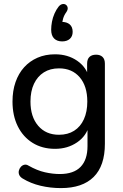

<svg xmlns="http://www.w3.org/2000/svg" viewBox="-20 -774 630 983"><path d="M292 189Q238 189 187.5 177Q137 165 96 140Q83 132 78.5 121.5Q74 111 76.5 100Q79 89 86.5 80.5Q94 72 104.5 69.5Q115 67 126 74Q170 99 210 108Q250 117 286 117Q357 117 392.5 80.5Q428 44 428 -26V-134H437Q423 -78 374.5 -45Q326 -12 262 -12Q196 -12 147 -42.5Q98 -73 71 -127.5Q44 -182 44 -254Q44 -309 59.5 -353.5Q75 -398 103.5 -429.5Q132 -461 172 -478.5Q212 -496 262 -496Q327 -496 375 -463Q423 -430 437 -374L426 -360V-448Q426 -471 438 -482.5Q450 -494 472 -494Q493 -494 505 -482.5Q517 -471 517 -448V-38Q517 75 459.5 132Q402 189 292 189ZM282 -84Q327 -84 359.5 -104.5Q392 -125 409.5 -163.5Q427 -202 427 -254Q427 -333 388 -378.5Q349 -424 282 -424Q237 -424 204.5 -403.5Q172 -383 154 -345Q136 -307 136 -254Q136 -176 175.5 -130Q215 -84 282 -84ZM298 -562Q272 -562 257 -577Q242 -592 242 -622Q242 -641 246 -662.5Q250 -684 259 -704.5Q268 -725 280 -740Q289 -751 299.5 -753Q310 -755 317.5 -749.5Q325 -744 326.5 -734Q328 -724 319 -711Q308 -696 303 -678.5Q298 -661 298 -646L295 -662Q322 -662 337 -649Q352 -636 352 -611Q352 -588 337.5 -575Q323 -562 298 -562Z"/></svg>

Font: Nunito ExtraLight Medium
Style: Regular
Weight: 500
Version: Version 3.602